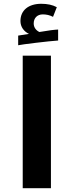

<svg xmlns="http://www.w3.org/2000/svg" viewBox="-20 -994 389 1014"><path d="M76 -806V-755C91 -759 239 -777 287 -780V-838C267 -837 240 -834 188 -825C171 -833 158 -849 158 -870C158 -899 177 -918 206 -918C225 -918 243 -914 260 -905L280 -956C258 -968 231 -974 198 -974C131 -974 88 -940 88 -883C88 -852 106 -828 133 -815ZM100 -700V0H249V-700Z"/></svg>

Font: Noto Kufi Arabic
Style: Bold
Weight: 700
Designer: Monotype Design Team, David Williams, Khaled Hosny
Foundry: Google LLC
Version: Version 2.109